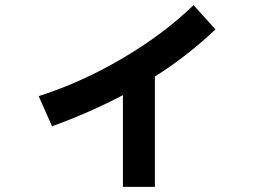

<svg xmlns="http://www.w3.org/2000/svg" viewBox="-20 -664 1040 745"><path d="M816 -550Q709 -448 581 -367V61H457V-295Q328 -227 182 -174L130 -291Q296 -344 455 -437.5Q614 -531 731 -644Z"/></svg>

Font: IBM Plex Sans JP
Style: Bold
Weight: 700
Designer: Mike Abbink; Paul van der Laan; Pieter van Rosmalen; Wujin Sim; Yejin Wi; Jinhee Kim; Boomi Park; Yona Kim; Kichan Ma
Foundry: Sandoll Inc.
Version: Version 1.001